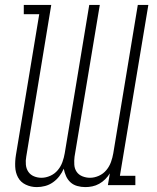

<svg xmlns="http://www.w3.org/2000/svg" viewBox="-20 -755 640 783"><path d="M130 8Q106 8 85 -2Q64 -12 53.5 -31.5Q43 -51 42 -75Q41 -99 45 -123L140 -697H77V-735H189L87 -116Q84 -100 85.5 -83.5Q87 -67 95.5 -54.5Q104 -42 118.5 -36Q133 -30 149 -30Q167 -30 185 -38Q203 -46 215.5 -61Q228 -76 234.5 -94Q241 -112 244 -130L344 -735H387L284 -116Q282 -100 283 -83.5Q284 -67 292.5 -54.5Q301 -42 316 -36Q331 -30 347 -30Q365 -30 383 -38Q401 -46 413.5 -61Q426 -76 432.5 -94Q439 -112 442 -130L542 -735H585L469 -38H532V0H420L428 -48Q420 -35 409 -24Q398 -13 384.5 -5.5Q371 2 356.5 5Q342 8 328 8Q311 8 295 3.5Q279 -1 267.5 -11.5Q256 -22 249.5 -36.5Q243 -51 240 -67Q233 -51 222 -36.5Q211 -22 196 -11.5Q181 -1 164 3.5Q147 8 130 8Z"/></svg>

Font: Iosevka Slab XLtEx
Style: Italic
Weight: 200
Width: 7
Italic angle: -9°
Monospace: yes
Designer: Belleve Invis
Foundry: Belleve Invis
Version: Version 11.1.0; ttfautohint (v1.8.3)